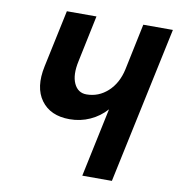

<svg xmlns="http://www.w3.org/2000/svg" viewBox="-80 -783 794 856"><g transform="rotate(10 317.0 -355.0)"><path d="M349 0 415 -312Q384 -277 341 -257.5Q298 -238 249 -238Q162 -238 120 -295.5Q78 -353 99 -451L154 -710H288L244 -500Q230 -436 247.5 -398Q265 -360 304 -360Q359 -360 400.5 -398Q442 -436 456 -500L500 -710H634L483 0Z"/></g></svg>

Font: Geist Mono ExtraBold
Style: Italic
Weight: 800
Italic angle: -12°
Monospace: yes
Designer: Basement.studio, Andrés Briganti, Mateo Zaragoza
Foundry: Basement.studio, Vercel, Andrés Briganti, Guido Ferreyra, Mateo Zaragoza
Version: Version 1.500; ttfautohint (v1.8.4.7-5d5b)